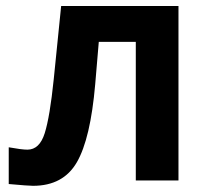

<svg xmlns="http://www.w3.org/2000/svg" viewBox="-20 -595 672 633"><path d="M8.8 -109.4Q51.8 -101.6 70.3 -101.6Q110.4 -101.6 127.4 -155.8Q144.5 -210 157.2 -334L181.6 -575.2H568.4V0H427.7V-457H305.7L293.9 -317.4Q278.3 -137.7 233.4 -60.1Q188.5 17.6 88.9 17.6Q73.2 17.6 8.8 11.7Z"/></svg>

Font: Gothic A1 ExtraBold
Style: Regular
Weight: 800
Designer: HanYang I&C Co.,Ltd.
Foundry: HanYang I&C Co.,Ltd.
Version: Version 2.50